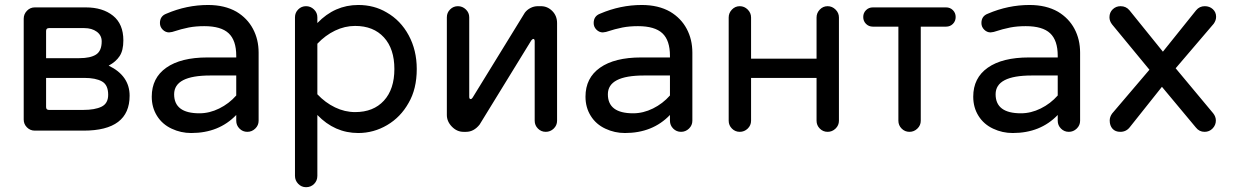

<svg xmlns="http://www.w3.org/2000/svg" viewBox="-20 -529 5002 779"><path d="M76.2 -43.9V-453.1Q76.2 -471.7 89.4 -485.4Q102.5 -499 121.1 -499H328.1Q396.5 -499 438.5 -465.3Q480.5 -431.6 480.5 -365.2Q480.5 -324.2 465.3 -301.3Q450.2 -278.3 420.9 -262.7Q505.9 -221.7 505.9 -140.6Q505.9 1 319.3 1H121.1Q102.5 1 89.4 -12.2Q76.2 -25.4 76.2 -43.9ZM418.9 -144.5Q418.9 -184.6 393.6 -198.7Q368.2 -212.9 322.3 -212.9H134.8V-293H301.8Q346.7 -293 369.6 -307.6Q392.6 -322.3 392.6 -361.3Q392.6 -385.7 372.6 -400.4Q352.5 -415 322.3 -415H178.7Q167 -415 167 -403.3V-94.7Q167 -83 178.7 -83H317.4Q365.2 -83 392.1 -96.2Q418.9 -109.4 418.9 -144.5Z M676.8 -6.8Q638.7 -24.4 617.2 -58.6Q595.7 -92.8 595.7 -136.7Q595.7 -212.9 654.8 -254.4Q713.9 -295.9 821.3 -295.9H938.5V-302.7Q938.5 -365.2 907.7 -394Q877 -422.9 808.6 -422.9Q774.4 -422.9 746.1 -417.5Q717.8 -412.1 678.7 -399.4L666 -397.5Q651.4 -397.5 640.1 -408.7Q628.9 -419.9 628.9 -435.5Q628.9 -463.9 655.3 -473.6Q737.3 -508.8 824.2 -508.8Q891.6 -508.8 939.5 -481.4Q983.4 -455.1 1006.3 -412.1Q1029.3 -369.1 1029.3 -315.4V-39.1Q1029.3 -20.5 1015.6 -7.3Q1002 5.9 983.4 5.9Q964.8 5.9 951.7 -7.3Q938.5 -20.5 938.5 -39.1V-62.5Q868.2 10.7 755.9 10.7Q713.9 10.7 676.8 -6.8ZM938.5 -141.6V-222.7H833Q686.5 -222.7 686.5 -146.5Q686.5 -69.3 789.1 -69.3Q830.1 -69.3 869.6 -88.9Q909.2 -108.4 938.5 -141.6Z M1176.8 184.6V-459Q1176.8 -477.5 1189.9 -490.7Q1203.1 -503.9 1221.7 -503.9Q1240.2 -503.9 1253.9 -490.7Q1267.6 -477.5 1267.6 -459V-435.5Q1337.9 -508.8 1433.6 -508.8Q1498 -508.8 1548.8 -478.5Q1605.5 -446.3 1638.2 -385.7Q1670.9 -325.2 1670.9 -249Q1670.9 -168 1637.7 -111.3Q1605.5 -53.7 1550.8 -21.5Q1496.1 10.7 1433.6 10.7Q1337.9 10.7 1267.6 -62.5V184.6Q1267.6 204.1 1254.4 217.3Q1241.2 230.5 1221.7 230.5Q1203.1 230.5 1189.9 216.8Q1176.8 203.1 1176.8 184.6ZM1580.1 -249Q1580.1 -331.1 1537.6 -377.4Q1495.1 -423.8 1420.9 -423.8Q1378.9 -423.8 1339.4 -404.8Q1299.8 -385.7 1267.6 -351.6V-146.5Q1299.8 -112.3 1339.4 -93.3Q1378.9 -74.2 1420.9 -74.2Q1495.1 -74.2 1537.6 -120.6Q1580.1 -167 1580.1 -249Z M1793 -62.5V-459Q1793 -477.5 1806.2 -490.7Q1819.3 -503.9 1837.9 -503.9Q1856.4 -503.9 1870.1 -490.7Q1883.8 -477.5 1883.8 -459V-136.7Q1883.8 -127 1889.6 -127Q1893.6 -127 1897.5 -132.8L2109.4 -477.5Q2118.2 -489.3 2132.3 -496.6Q2146.5 -503.9 2162.1 -503.9H2174.8Q2201.2 -503.9 2220.7 -484.4Q2240.2 -464.8 2240.2 -435.5V-39.1Q2240.2 -20.5 2226.6 -7.3Q2212.9 5.9 2194.3 5.9Q2175.8 5.9 2162.6 -7.3Q2149.4 -20.5 2149.4 -39.1V-361.3Q2149.4 -371.1 2143.6 -371.1Q2140.6 -371.1 2135.7 -365.2L1925.8 -23.4Q1902.3 5.9 1871.1 5.9H1860.4Q1834 5.9 1813.5 -15.1Q1793 -36.1 1793 -62.5Z M2436.5 -6.8Q2398.4 -24.4 2377 -58.6Q2355.5 -92.8 2355.5 -136.7Q2355.5 -212.9 2414.6 -254.4Q2473.6 -295.9 2581.1 -295.9H2698.2V-302.7Q2698.2 -365.2 2667.5 -394Q2636.7 -422.9 2568.4 -422.9Q2534.2 -422.9 2505.9 -417.5Q2477.5 -412.1 2438.5 -399.4L2425.8 -397.5Q2411.1 -397.5 2399.9 -408.7Q2388.7 -419.9 2388.7 -435.5Q2388.7 -463.9 2415 -473.6Q2497.1 -508.8 2584 -508.8Q2651.4 -508.8 2699.2 -481.4Q2743.2 -455.1 2766.1 -412.1Q2789.1 -369.1 2789.1 -315.4V-39.1Q2789.1 -20.5 2775.4 -7.3Q2761.7 5.9 2743.2 5.9Q2724.6 5.9 2711.4 -7.3Q2698.2 -20.5 2698.2 -39.1V-62.5Q2627.9 10.7 2515.6 10.7Q2473.6 10.7 2436.5 -6.8ZM2698.2 -141.6V-222.7H2592.8Q2446.3 -222.7 2446.3 -146.5Q2446.3 -69.3 2548.8 -69.3Q2589.8 -69.3 2629.4 -88.9Q2668.9 -108.4 2698.2 -141.6Z M3293 -39.1V-458Q3293 -476.6 3306.2 -490.2Q3319.3 -503.9 3337.9 -503.9Q3356.4 -503.9 3370.1 -490.2Q3383.8 -476.6 3383.8 -458V-39.1Q3383.8 -20.5 3370.1 -7.3Q3356.4 5.9 3337.9 5.9Q3319.3 5.9 3306.2 -7.3Q3293 -20.5 3293 -39.1ZM2936.5 -39.1V-458Q2936.5 -476.6 2949.7 -490.2Q2962.9 -503.9 2981.4 -503.9Q3000 -503.9 3013.7 -490.2Q3027.3 -476.6 3027.3 -458V-39.1Q3027.3 -20.5 3013.7 -7.3Q3000 5.9 2981.4 5.9Q2962.9 5.9 2949.7 -7.3Q2936.5 -20.5 2936.5 -39.1ZM2995.1 -291H3328.1V-212.9H2995.1Z M3625 -39.1V-458H3715.8V-39.1Q3715.8 -20.5 3702.1 -7.3Q3688.5 5.9 3669.9 5.9Q3651.4 5.9 3638.2 -7.3Q3625 -20.5 3625 -39.1ZM3482.4 -460Q3482.4 -476.6 3493.7 -487.8Q3504.9 -499 3521.5 -499H3818.4Q3835 -499 3846.2 -487.8Q3857.4 -476.6 3857.4 -460Q3857.4 -443.4 3846.2 -432.1Q3835 -420.9 3818.4 -420.9H3521.5Q3504.9 -420.9 3493.7 -432.1Q3482.4 -443.4 3482.4 -460Z M4009.8 -6.8Q3971.7 -24.4 3950.2 -58.6Q3928.7 -92.8 3928.7 -136.7Q3928.7 -212.9 3987.8 -254.4Q4046.9 -295.9 4154.3 -295.9H4271.5V-302.7Q4271.5 -365.2 4240.7 -394Q4210 -422.9 4141.6 -422.9Q4107.4 -422.9 4079.1 -417.5Q4050.8 -412.1 4011.7 -399.4L3999 -397.5Q3984.4 -397.5 3973.1 -408.7Q3961.9 -419.9 3961.9 -435.5Q3961.9 -463.9 3988.3 -473.6Q4070.3 -508.8 4157.2 -508.8Q4224.6 -508.8 4272.5 -481.4Q4316.4 -455.1 4339.4 -412.1Q4362.3 -369.1 4362.3 -315.4V-39.1Q4362.3 -20.5 4348.6 -7.3Q4335 5.9 4316.4 5.9Q4297.9 5.9 4284.7 -7.3Q4271.5 -20.5 4271.5 -39.1V-62.5Q4201.2 10.7 4088.9 10.7Q4046.9 10.7 4009.8 -6.8ZM4271.5 -141.6V-222.7H4166Q4019.5 -222.7 4019.5 -146.5Q4019.5 -69.3 4122.1 -69.3Q4163.1 -69.3 4202.6 -88.9Q4242.2 -108.4 4271.5 -141.6Z M4482.4 -40Q4482.4 -54.7 4492.2 -68.4L4643.6 -246.1L4492.2 -429.7Q4481.4 -443.4 4481.4 -459Q4481.4 -478.5 4494.6 -491.2Q4507.8 -503.9 4526.4 -503.9Q4548.8 -503.9 4562.5 -487.3L4698.2 -319.3L4833 -487.3Q4846.7 -503.9 4868.2 -503.9Q4887.7 -503.9 4900.9 -491.7Q4914.1 -479.5 4914.1 -460.9Q4914.1 -446.3 4904.3 -432.6L4750 -252L4902.3 -69.3Q4913.1 -55.7 4913.1 -40Q4913.1 -21.5 4899.9 -7.8Q4886.7 5.9 4867.2 5.9Q4845.7 5.9 4832 -11.7L4694.3 -176.8L4564.5 -13.7Q4549.8 5.9 4525.4 5.9Q4504.9 5.9 4493.7 -6.8Q4482.4 -19.5 4482.4 -40Z"/></svg>

Font: jf-openhuninn-2.1
Style: Regular
Weight: 400
Designer: [Kosugi Maru]
Designed by MOTOYA      

[Varela Round]
Joe Prince (Latin component); Avraham Cornfeld (Hebrew component)
Foundry: justfont Co., Ltd.
Version: 2.1